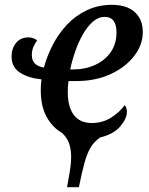

<svg xmlns="http://www.w3.org/2000/svg" viewBox="-20 -566 618 796"><path d="M258 210Q265 172 270 141.5Q275 111 275 85Q275 53 266.5 28.5Q258 4 237 -15Q197 -38 173 -82Q149 -126 149 -192Q149 -216 152 -237Q99 -242 63.5 -264.5Q28 -287 28 -332Q28 -365 46.5 -388Q65 -411 99 -411Q109 -411 118 -407.5Q127 -404 134 -399Q125 -386 118.5 -371.5Q112 -357 112 -337Q112 -294 162 -286Q175 -334 199 -380.5Q223 -427 258.5 -464.5Q294 -502 341 -524Q388 -546 444 -546Q505 -546 538.5 -516Q572 -486 572 -433Q572 -380 536 -333.5Q500 -287 438 -258.5Q376 -230 297 -230H264Q261 -211 261 -184Q261 -123 286 -89.5Q311 -56 361 -56Q406 -56 441.5 -79Q477 -102 497 -130Q506 -121 506 -102Q506 -75 479 -42.5Q452 -10 395 4Q369 22 354.5 47.5Q340 73 329.5 112Q319 151 307 210ZM281 -278Q333 -278 374.5 -297Q416 -316 439.5 -350.5Q463 -385 463 -431Q463 -496 414 -496Q388 -496 365.5 -476.5Q343 -457 324.5 -425Q306 -393 292.5 -354.5Q279 -316 271 -278Z"/></svg>

Font: Noto Serif SemiCondensed Medium
Style: Italic
Weight: 500
Width: 4
Italic angle: -12°
Designer: Monotype Design Team
Foundry: Monotype Imaging Inc.
Version: Version 2.013